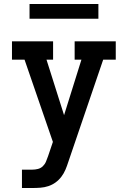

<svg xmlns="http://www.w3.org/2000/svg" viewBox="-20 -942 640 962"><path d="M90 0V-92H142Q156 -92 170 -95.5Q184 -99 194.5 -109Q205 -119 210.5 -132.5Q216 -146 221 -160L245 -231L103 -643H40V-735H246V-643H213L301 -365L388 -643H354V-735H560V-643H497L322 -130Q316 -111 308 -92Q300 -73 287.5 -56.5Q275 -40 258.5 -28Q242 -16 222.5 -9.5Q203 -3 182.5 -1.5Q162 0 142 0ZM473 -848H128V-922H473Z"/></svg>

Font: Iosevka Etoile Semibold
Style: Regular
Weight: 600
Designer: Belleve Invis
Foundry: Belleve Invis
Version: Version 22.1.2; ttfautohint (v1.8.4)